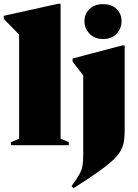

<svg xmlns="http://www.w3.org/2000/svg" viewBox="-39 -767 731 1014"><path d="M281 -34 324 -16.5V0H19V-16.5L62 -34V-584.5L-19 -667V-683.5L267.5 -747H281ZM505.5 -561Q460 -561 433.5 -589.2Q407 -617.5 407 -656Q407 -693 433.5 -719Q460 -745 505.5 -745Q551.5 -745 577.2 -719Q603 -693 603 -656Q603 -617.5 577.2 -589.2Q551.5 -561 505.5 -561ZM400.5 -369 344.5 -441.5V-458L606 -527H619.5V-76.5Q619.5 -42 614.5 -15.5Q609.5 11 594.5 35.2Q579.5 59.5 549.8 86Q520 112.5 471 146.5Q422 180.5 348.5 227.5L339 215Q367 177.5 380 153.8Q393 130 396.8 107.5Q400.5 85 400.5 52.5Z"/></svg>

Font: Newsreader Display ExtraBold
Style: Regular
Weight: 800
Designer: Hugues Gentile
Foundry: Production Type
Version: Version 1.001